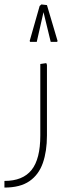

<svg xmlns="http://www.w3.org/2000/svg" viewBox="-20 -647 292 867"><path d="M0 200V170Q83 170 122.5 120.5Q162 71 162 -35V-358L189 -362L192 -354V-35Q192 36 173.5 89Q155 142 113 171Q71 200 0 200ZM167 -627 192 -624 240 -462 238 -458H209L175 -598L178 -599L146 -458H116L114 -462L159 -620Z"/></svg>

Font: Fustat ExtraLight
Style: Regular
Weight: 250
Designer: Mohamed Gaber, Khaled Hosny, Laura Garcia Mut
Foundry: Kief Type Foundry, Alif Type Foundry, Hard Type Foundry
Version: Version 1.007